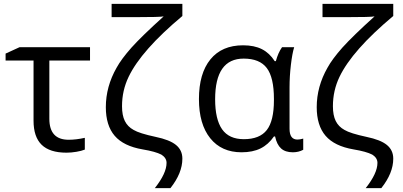

<svg xmlns="http://www.w3.org/2000/svg" viewBox="-20 -780 2090 996"><path d="M9 -502V-466H154V-154Q154 -70 196 -29Q238 12 325 12Q349 12 376 7.5Q403 3 420 -4V-65Q375 -55 336 -55Q236 -55 236 -164V-466H447V-535H81Z M829 -695Q716 -593 662 -533Q609 -473 585 -429Q529 -331 529 -224Q529 -129 575 -75.5Q621 -22 720 -5Q786 6 817 22Q844 39 844 65Q844 119 783 196H864Q926 118 926 43Q926 -1 893 -28Q860 -55 787 -70Q703 -88 673 -106Q642 -123 627.5 -152.5Q613 -182 613 -229Q613 -310 647 -381Q713 -519 926 -697V-760H559V-691H677Q812 -691 829 -695Z M1401 -72H1407Q1416 -30 1438 -10Q1460 10 1499 10Q1529 10 1553 -3V-61Q1535 -56 1523 -56Q1482 -56 1482 -112V-326Q1482 -384 1489 -443.5Q1496 -503 1506 -535H1443Q1423 -507 1411 -463H1405Q1378 -505 1338.5 -525Q1299 -545 1241 -545Q1131 -545 1071.5 -472Q1012 -399 1012 -266Q1012 -136 1070.5 -63Q1129 10 1233 10Q1291 10 1331.5 -10Q1372 -30 1401 -72ZM1096 -265Q1096 -476 1244 -476Q1327 -476 1364 -427Q1401 -378 1401 -267V-260Q1401 -153 1364 -105.5Q1327 -58 1245 -58Q1168 -58 1132 -109.5Q1096 -161 1096 -265Z M1923 -695Q1810 -593 1756 -533Q1703 -473 1679 -429Q1623 -331 1623 -224Q1623 -129 1669 -75.5Q1715 -22 1814 -5Q1880 6 1911 22Q1938 39 1938 65Q1938 119 1877 196H1958Q2020 118 2020 43Q2020 -1 1987 -28Q1954 -55 1881 -70Q1797 -88 1767 -106Q1736 -123 1721.5 -152.5Q1707 -182 1707 -229Q1707 -310 1741 -381Q1807 -519 2020 -697V-760H1653V-691H1771Q1906 -691 1923 -695Z"/></svg>

Font: OpenSansMMV
Style: Regular
Weight: 400
Designer: Steve Matteson
Foundry: Ascender Corporation
Version: Version 4.000